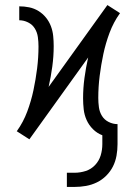

<svg xmlns="http://www.w3.org/2000/svg" viewBox="-20 -545 540 758"><path d="M244 193V137H274Q297 137 318.5 130Q340 123 355.5 106.5Q371 90 377.5 68.5Q384 47 384 24V-11Q363 -19 347 -35Q331 -51 322 -71Q313 -91 310.5 -113Q308 -135 308 -157Q308 -197 313.5 -237.5Q319 -278 328 -318L96 5L85 -2L71 -11L46 -27L47 -28Q72 -63 87.5 -104.5Q103 -146 112 -188.5Q121 -231 126.5 -274.5Q132 -318 132 -362Q132 -380 129.5 -398.5Q127 -417 117.5 -432.5Q108 -448 91 -456.5Q74 -465 56 -465V-520Q76 -520 95.5 -516Q115 -512 132 -501.5Q149 -491 161.5 -475.5Q174 -460 181 -441.5Q188 -423 190 -403Q192 -383 192 -363Q192 -323 186.5 -282.5Q181 -242 172 -202L404 -525L415 -518L429 -509L454 -493L453 -492Q428 -457 412.5 -415.5Q397 -374 388 -331.5Q379 -289 373.5 -245.5Q368 -202 368 -158Q368 -140 370.5 -121.5Q373 -103 382.5 -87.5Q392 -72 409 -63.5Q426 -55 444 -55V24Q444 47 440 69.5Q436 92 426 112Q416 132 399.5 148.5Q383 165 362.5 175Q342 185 319.5 189Q297 193 274 193Z"/></svg>

Font: Iosevka Curly Light
Style: Regular
Weight: 300
Monospace: yes
Designer: Belleve Invis
Foundry: Belleve Invis
Version: Version 22.1.2; ttfautohint (v1.8.4)